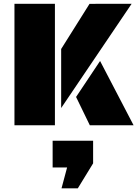

<svg xmlns="http://www.w3.org/2000/svg" viewBox="-20 -668 732 1024"><path d="M57.1 0V-647.9H272.9V0ZM306.2 -91.8V-406.7L457.5 -647.5L682.1 -647.9ZM692.4 0H459L385.7 -150.9L513.7 -342.8ZM260.7 82.5H476.6V203.1L395 336.4H308.1L337.9 225.1H260.7Z"/></svg>

Font: Black Ops One
Style: Regular
Weight: 400
Designer: James Grieshaber
Foundry: James Grieshaber
Version: Version 1.002